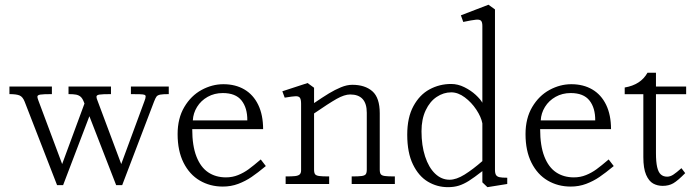

<svg xmlns="http://www.w3.org/2000/svg" viewBox="-20 -780 2960 814"><path d="M270.5 -381V-413H450.5V-381Q414 -381 401.5 -379Q389 -377 389 -370Q389 -367 390 -363Q391 -359 393 -354.5L494 -84.5L592.5 -351.5Q595 -357.5 596.2 -362.5Q597.5 -367.5 597.5 -371.5Q597.5 -376 592.8 -378Q588 -380 572.8 -380.5Q557.5 -381 535 -381V-413H695.5V-381Q670 -381 659 -378.8Q648 -376.5 643.5 -370.5Q639 -364.5 633 -349L498 5H472.5L335 -349Q329.5 -363 321.8 -369.8Q314 -376.5 302.5 -378.8Q291 -381 270.5 -381ZM20 -381V-413H200V-381Q163.5 -381 151 -379Q138.5 -377 138.5 -370Q138.5 -365 142.5 -354.5L243.5 -84.5L342 -351.5L382.5 -349L247.5 5H222L84.5 -349Q76.5 -369.5 63.2 -375.2Q50 -381 20 -381Z M733 -211.5Q733 -278.5 761.5 -326.5Q790 -374.5 834.8 -398.8Q879.5 -423 927 -423Q978 -423 1016 -400.8Q1054 -378.5 1074.8 -335.5Q1095.5 -292.5 1095.5 -232.5H795Q795 -162 812.8 -116.5Q830.5 -71 862.5 -49.5Q894.5 -28 938 -28Q965.5 -28 989.5 -37.8Q1013.5 -47.5 1034 -62.5Q1054.5 -77.5 1085.5 -104L1107 -76Q1072 -47 1046.2 -29.5Q1020.5 -12 990 -0.5Q959.5 11 924.5 11Q870.5 11 827 -14.5Q783.5 -40 758.2 -90.2Q733 -140.5 733 -211.5ZM924.5 -385.5Q889 -385.5 860.5 -369.5Q832 -353.5 815.5 -326.8Q799 -300 797.5 -269.5H1028.5Q1029 -322.5 1004 -354Q979 -385.5 924.5 -385.5Z M1535 -61V-302Q1535 -379.5 1464.5 -379.5Q1440.5 -379.5 1407.2 -360.8Q1374 -342 1308.5 -297V-341Q1349 -368.5 1374.5 -384Q1400 -399.5 1425.5 -410Q1451 -420.5 1473.5 -420.5Q1527.5 -420.5 1558.8 -393Q1590 -365.5 1590 -299.5V-61Q1590 -47 1594.5 -41.2Q1599 -35.5 1611.5 -33.8Q1624 -32 1654 -32V0H1471V-32Q1501 -32 1513.5 -33.8Q1526 -35.5 1530.5 -41.2Q1535 -47 1535 -61ZM1256.5 -58V-340Q1256.5 -359 1251.2 -365.8Q1246 -372.5 1233 -372Q1220 -371.5 1187 -366L1177 -393L1284 -428L1311.5 -408V-61Q1311.5 -47 1316 -41.2Q1320.5 -35.5 1333 -33.8Q1345.5 -32 1375.5 -32V0H1191V-32Q1218 -32 1231.2 -33.5Q1244.5 -35 1250.5 -40.5Q1256.5 -46 1256.5 -58Z M1706.5 -209Q1706.5 -282 1732.8 -330.2Q1759 -378.5 1801.2 -401.2Q1843.5 -424 1892.5 -424Q1921.5 -424 1949 -410.2Q1976.5 -396.5 1996.8 -377.8Q2017 -359 2025 -344.5V-670Q2025 -686.5 2019.2 -692.2Q2013.5 -698 1997.8 -696.5Q1982 -695 1944 -687L1934 -715L2051 -760L2078.5 -740V-60.5Q2078.5 -45 2083 -38Q2087.5 -31 2097.8 -28.8Q2108 -26.5 2130.5 -26.5V0L2046.5 13.5L2025 -7V-54.5Q1989 -26.5 1967.5 -13Q1946 0.5 1925.5 7Q1905 13.5 1879 13.5Q1833 13.5 1794 -9.8Q1755 -33 1730.8 -82.8Q1706.5 -132.5 1706.5 -209ZM2025 -97V-257Q2020 -284 1999.5 -315Q1979 -346 1950.5 -367.2Q1922 -388.5 1893 -388.5Q1860.5 -388.5 1831.5 -369.2Q1802.5 -350 1784.8 -312.5Q1767 -275 1767 -223.5Q1767 -163.5 1782.2 -116.8Q1797.5 -70 1824.5 -44Q1851.5 -18 1886 -18Q1914.5 -18 1949.8 -40Q1985 -62 2025 -97Z M2208 -211.5Q2208 -278.5 2236.5 -326.5Q2265 -374.5 2309.8 -398.8Q2354.5 -423 2402 -423Q2453 -423 2491 -400.8Q2529 -378.5 2549.8 -335.5Q2570.5 -292.5 2570.5 -232.5H2270Q2270 -162 2287.8 -116.5Q2305.5 -71 2337.5 -49.5Q2369.5 -28 2413 -28Q2440.5 -28 2464.5 -37.8Q2488.5 -47.5 2509 -62.5Q2529.5 -77.5 2560.5 -104L2582 -76Q2547 -47 2521.2 -29.5Q2495.5 -12 2465 -0.5Q2434.5 11 2399.5 11Q2345.5 11 2302 -14.5Q2258.5 -40 2233.2 -90.2Q2208 -140.5 2208 -211.5ZM2399.5 -385.5Q2364 -385.5 2335.5 -369.5Q2307 -353.5 2290.5 -326.8Q2274 -300 2272.5 -269.5H2503.5Q2504 -322.5 2479 -354Q2454 -385.5 2399.5 -385.5Z M2707.5 -114V-380.5H2628.5V-409Q2696.5 -420.5 2725 -471.5H2761V-413H2889V-380.5H2761V-131Q2761 -94 2766 -72Q2771 -50 2781.5 -40.5Q2792 -31 2808.5 -31Q2821.5 -31 2834.5 -39.5Q2847.5 -48 2869 -67L2885 -46Q2853.5 -14 2834.5 -3Q2815.5 8 2789.5 8Q2767 8 2749 -2Q2731 -12 2719.2 -39Q2707.5 -66 2707.5 -114Z"/></svg>

Font: Didactic
Style: Regular
Weight: 400
Designer: Tyler Finck
Foundry: Etcetera Type Co
Version: Version 3.007;FEAKit 1.0